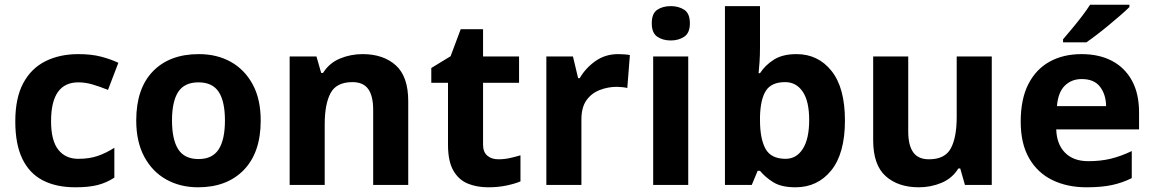

<svg xmlns="http://www.w3.org/2000/svg" viewBox="-20 -786 4904 816"><path d="M300 10Q219 10 162 -19.5Q105 -49 75 -111Q45 -173 45 -270Q45 -370 79 -433Q113 -496 173.5 -526Q234 -556 313 -556Q369 -556 410.5 -545Q452 -534 483 -519L439 -404Q404 -418 373.5 -427Q343 -436 313 -436Q197 -436 197 -271Q197 -189 227.5 -150Q258 -111 313 -111Q360 -111 396 -123.5Q432 -136 466 -158V-31Q432 -9 394.5 0.5Q357 10 300 10Z M1088 -273.7Q1088 -138 1016.5 -64Q945 10 822 10Q746.1 10 686.8 -23.1Q627.4 -56.2 593.2 -119.8Q559 -183.4 559 -274Q559 -410 630 -483Q701 -556 825 -556Q902.4 -556 961.2 -523Q1020 -490 1054 -427.3Q1088 -364.5 1088 -273.7ZM711 -274Q711 -193 737.5 -151.5Q764 -110 823.9 -110Q883 -110 909.5 -151.5Q936 -193 936 -274Q936 -355 909.5 -395.5Q883 -436 823.5 -436Q764 -436 737.5 -395.5Q711 -355 711 -274Z M1521 -556Q1609 -556 1662 -508.5Q1715 -461 1715 -356V0H1566V-319Q1566 -378 1545 -407.5Q1524 -437 1478 -437Q1410 -437 1385 -390.5Q1360 -344 1360 -257V0H1211V-546H1325L1345 -476H1353Q1379 -518 1424.5 -537Q1470 -556 1521 -556Z M2098 -109Q2123 -109 2146 -114Q2169 -119 2192 -126V-15Q2168 -5 2132.5 2.5Q2097 10 2055 10Q2006 10 1967.5 -6Q1929 -22 1906.5 -61.5Q1884 -101 1884 -171V-434H1813V-497L1895 -547L1938 -662H2033V-546H2186V-434H2033V-171Q2033 -140 2051 -124.5Q2069 -109 2098 -109Z M2607 -556Q2618 -556 2633 -555Q2648 -554 2657 -552L2646 -412Q2639 -414 2625.5 -415.5Q2612 -417 2602 -417Q2564 -417 2529 -403.5Q2494 -390 2472.5 -360Q2451 -330 2451 -278V0H2302V-546H2415L2437 -454H2444Q2468 -496 2510 -526Q2552 -556 2607 -556Z M2905 -546V0H2756V-546ZM2831 -760Q2864 -760 2888 -744.5Q2912 -729 2912 -686.8Q2912 -646 2888 -630Q2864 -614 2831 -614Q2796.7 -614 2773.4 -630Q2750 -646 2750 -686.8Q2750 -729 2773.4 -744.5Q2796.7 -760 2831 -760Z M3210 -583Q3210 -552 3208 -522Q3206 -492 3204 -475H3210Q3232 -509 3269 -532.5Q3306 -556 3365 -556Q3457 -556 3514 -484.5Q3571 -413 3571 -274Q3571 -134 3513 -62Q3455 10 3361 10Q3301 10 3266.5 -11.5Q3232 -33 3210 -60H3200L3175 0H3061V-760H3210ZM3317 -437Q3259 -437 3235.5 -401Q3212 -365 3210 -291V-275Q3210 -196 3233.5 -153.5Q3257 -111 3319 -111Q3365 -111 3392 -153.5Q3419 -196 3419 -276Q3419 -356 3391.5 -396.5Q3364 -437 3317 -437Z M4195 -546V0H4081L4061 -70H4053Q4027 -28 3981.5 -9Q3936 10 3885 10Q3797 10 3744 -37.5Q3691 -85 3691 -190V-546H3840V-227Q3840 -169 3861 -139Q3882 -109 3928 -109Q3996 -109 4021 -155.5Q4046 -202 4046 -289V-546Z M4576 -556Q4652 -556 4706.5 -527Q4761 -498 4791 -443Q4821 -388 4821 -308V-236H4469Q4471 -173 4506.5 -137Q4542 -101 4605 -101Q4658 -101 4701 -111.5Q4744 -122 4790 -144V-29Q4750 -9 4705.5 0.5Q4661 10 4598 10Q4516 10 4453 -20.5Q4390 -51 4354 -113Q4318 -175 4318 -269Q4318 -365 4350.5 -428.5Q4383 -492 4441 -524Q4499 -556 4576 -556ZM4577 -450Q4534 -450 4505.5 -422Q4477 -394 4472 -335H4681Q4680 -385 4655 -417.5Q4630 -450 4577 -450ZM4780 -756Q4766 -742 4743 -722Q4720 -702 4693.5 -680Q4667 -658 4641.5 -638.5Q4616 -619 4597 -606H4498V-619Q4514 -638 4535.5 -663.5Q4557 -689 4578 -716.5Q4599 -744 4613 -766H4780Z"/></svg>

Font: Noto Sans Gunjala Gondi
Style: Regular
Weight: 400
Designer: Ek Type
Foundry: Ek Type
Version: Version 1.004